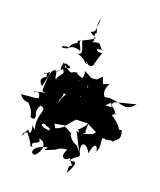

<svg xmlns="http://www.w3.org/2000/svg" viewBox="-153 -988 1018 1225"><g transform="rotate(15 355.5 -376.0)"><path d="M237 -317C212 -287 265 -349 250 -369C209 -368 245 -377 293 -352C315 -366 260 -339 336 -359C340 -340 380 -395 389 -453C400 -447 386 -429 360 -442C367 -396 349 -321 382 -372L271 -367L244 -327L236 -299ZM469 -173C438 -147 453 -168 455 -229C458 -211 401 -162 398 -165C384 -185 438 -131 392 -157C406 -135 419 -80 461 -2C409 -106 362 -72 440 -59C342 -84 364 -176 364 -129C319 -173 302 -151 329 -174C239 -101 227 -168 223 -110C231 -114 152 -120 174 -144C193 -152 203 -118 261 -128C230 -203 228 -202 220 -161L318 -170L372 -224L449 -220L528 -172L638 -150L670 -196L663 -212C694 -221 633 -256 655 -211C650 -231 669 -246 569 -324C585 -283 630 -366 603 -317C604 -361 549 -359 576 -392C588 -399 691 -412 720 -418C660 -353 628 -401 550 -411C570 -354 590 -357 529 -361C584 -399 583 -416 521 -411C500 -401 487 -459 521 -498C458 -489 462 -461 483 -480C457 -536 485 -547 435 -506C379 -502 409 -505 346 -538C365 -489 300 -444 326 -470C395 -487 327 -488 304 -509C306 -530 230 -493 279 -503C220 -507 200 -585 199 -540C182 -518 218 -500 163 -486C250 -529 208 -530 212 -554C254 -545 273 -520 202 -527C237 -471 201 -494 181 -438C167 -452 185 -505 153 -491C135 -481 128 -432 107 -375C63 -417 115 -442 119 -434C124 -499 55 -417 134 -475C127 -418 116 -363 117 -345C158 -331 127 -342 81 -330C30 -317 114 -361 106 -294C74 -287 106 -292 -9 -290C11 -254 33 -254 50 -251C115 -168 61 -162 111 -159C135 -184 91 -194 130 -252C191 -236 114 -201 134 -96C74 -146 134 -122 111 -65C73 -86 125 -110 66 -49C74 -5 63 -70 95 -63C151 20 120 15 149 16C113 -24 214 -8 174 -47C228 -39 228 23 174 62C138 58 147 3 247 -6C216 21 221 19 305 -8C284 5 312 -29 368 -24C315 53 404 57 417 -16C397 3 348 -54 424 68C389 66 415 116 394 135C433 74 469 21 396 43C439 -16 468 19 448 -34C433 -100 481 -100 503 -36C527 -125 549 -97 551 -60C519 -40 564 -56 557 -84C561 -73 564 -71 564 -153C597 -154 577 -155 583 -150C606 -153 701 -147 670 -236L634 -223L637 -166L572 -240L499 -162L437 -147ZM327 -791C295 -794 359 -761 360 -758C307 -726 253 -716 251 -710C272 -689 224 -706 206 -651C158 -632 138 -663 216 -658C228 -673 285 -663 284 -647C286 -688 245 -709 284 -725C268 -710 335 -618 257 -636C339 -621 328 -569 345 -600C331 -624 365 -566 330 -592C412 -582 430 -598 348 -589C393 -552 389 -610 424 -676C379 -673 364 -707 433 -693C378 -703 428 -753 334 -725C374 -732 332 -773 355 -794C380 -756 325 -827 360 -887L344 -803Z"/></g></svg>

Font: Hussar Lance
Style: Regular
Weight: 700
Foundry: Cannot Into Space Fonts, PlusOne Fonts
Version: Version 2.27